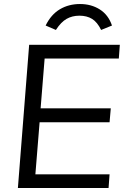

<svg xmlns="http://www.w3.org/2000/svg" viewBox="-20 -935 629 955"><path d="M202 -644 182 -396H531L525 -327H177L156 -68H525L520 0H69L125 -712H576L571 -644ZM537 -808 483 -786Q464 -825 438 -841Q412 -857 375 -857Q339 -857 311 -841Q283 -825 258 -786L207 -808Q234 -863 278 -889Q322 -915 378 -915Q434 -915 476.5 -888Q519 -861 537 -808Z"/></svg>

Font: Muli
Style: Italic
Weight: 400
Italic angle: -4.541°
Designer: Vernon Adams
Foundry: Vernon Adams
Version: Version 2.001